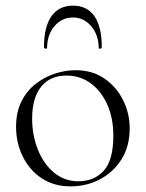

<svg xmlns="http://www.w3.org/2000/svg" viewBox="-20 -648 517 681"><path d="M230 13Q171 13 127.5 -16Q84 -45 60.5 -93.5Q37 -142 37 -198Q37 -250 56 -288Q75 -326 106.5 -350.5Q138 -375 175 -387Q212 -399 248 -399Q308 -399 351 -369Q394 -339 417 -292Q440 -245 440 -193Q440 -129 411 -83Q382 -37 334.5 -12Q287 13 230 13ZM258 -5Q314 -5 348 -42.5Q382 -80 382 -167Q382 -228 361 -276Q340 -324 302.5 -352Q265 -380 215 -380Q158 -380 126 -340.5Q94 -301 94 -227Q94 -168 114.5 -117Q135 -66 172 -35.5Q209 -5 258 -5ZM147 -477Q147 -475 141.5 -475.5Q136 -476 136 -480Q136 -553 162.5 -590.5Q189 -628 239 -628Q289 -628 315 -590.5Q341 -553 341 -480Q341 -476 335.5 -475.5Q330 -475 330 -477Q330 -524 303.5 -555Q277 -586 239 -586Q199 -586 173 -555Q147 -524 147 -477Z"/></svg>

Font: Cormorant Infant Light
Style: Regular
Weight: 300
Designer: Christian Thalmann (Catharsis Fonts)
Foundry: Catharsis Fonts
Version: Version 4.001